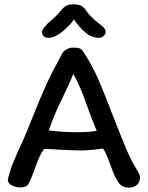

<svg xmlns="http://www.w3.org/2000/svg" viewBox="-20 -858 680 883"><path d="M377 -808Q387 -793 407 -774Q427 -755 444 -743Q466 -727 466 -711Q466 -702 457 -693Q448 -684 436 -684Q402 -684 374.5 -707Q347 -730 320 -768Q299 -738 265 -711Q231 -684 203 -684Q187 -684 180 -692.5Q173 -701 173 -711Q173 -719 185.5 -734.5Q198 -750 213 -762Q241 -785 262 -812Q271 -823 283 -830.5Q295 -838 318 -838Q341 -838 354 -831Q367 -824 377 -808ZM487 -102Q485 -107 475.5 -132Q466 -157 454 -175Q391 -166 351 -166Q329 -166 302.5 -167.5Q276 -169 263 -169Q213 -173 183 -173Q171 -157 162.5 -139Q154 -121 141 -85Q123 -33 110 -11Q101 4 75 4Q53 4 34.5 -5.5Q16 -15 16 -32Q24 -70 41.5 -112.5Q59 -155 92 -226L132 -324Q165 -408 192.5 -468Q220 -528 265 -610Q271 -622 285 -630.5Q299 -639 316 -639Q335 -639 343.5 -636.5Q352 -634 357 -628.5Q362 -623 372 -606Q406 -553 430.5 -497Q455 -441 493 -342L514 -289Q542 -217 562.5 -168.5Q583 -120 608 -80Q624 -54 624 -44Q624 -20 609.5 -7.5Q595 5 572 5Q543 5 528 -15Q515 -32 506 -52.5Q497 -73 487 -102ZM379 -375Q348 -465 317 -518Q298 -470 261 -394Q236 -347 204 -258Q268 -250 342 -250Q395 -250 425 -257Q409 -291 379 -375Z"/></svg>

Font: Itim
Style: Regular
Weight: 400
Designer: Suppakit Chalermlarp
Version: Version 1.002g